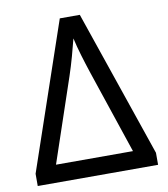

<svg xmlns="http://www.w3.org/2000/svg" viewBox="-81 -782 742 850"><g transform="rotate(-10 290.5 -357.0)"><path d="M335 -714 561 -54V0H20V-55L245 -714ZM462 -79 337 -451Q322 -496 309.5 -538Q297 -580 289 -616Q280 -580 268.5 -538.5Q257 -497 243 -455L116 -79Z"/></g></svg>

Font: Noto Sans IKEA
Style: Regular
Weight: 400
Designer: Monotype Design Team
Foundry: Monotype Imaging Inc.
Version: Version 2.001